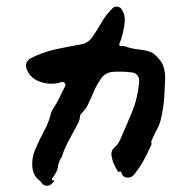

<svg xmlns="http://www.w3.org/2000/svg" viewBox="-20 -570 594 596"><path d="M490 -271Q489 -255 486.5 -237Q484 -219 480 -203Q477 -187 467.5 -169Q458 -151 450 -132Q449 -130 450 -126.5Q451 -123 450 -121Q439 -96 425.5 -71.5Q412 -47 396 -28Q387 -17 374 -19Q363 -19 358 -31Q357 -32 357 -35Q355 -39 351 -37Q347 -35 345 -39Q337 -53 332.5 -63.5Q328 -74 326 -88Q324 -103 336 -113Q346 -121 352 -134Q371 -177 389.5 -221.5Q408 -266 412 -318Q413 -328 406.5 -336Q400 -344 390 -345Q376 -347 361.5 -347.5Q347 -348 330 -347Q308 -345 295 -328Q279 -305 271.5 -286.5Q264 -268 250 -239Q247 -234 243 -229Q239 -224 234 -219Q228 -215 228 -205Q226 -193 221 -185Q209 -162 195.5 -137.5Q182 -113 174 -90Q173 -83 168 -77Q167 -76 166.5 -74.5Q166 -73 165 -71Q161 -62 160 -54Q159 -44 153.5 -34Q148 -24 142 -16Q140 -13 142 -11Q144 -9 145 -10Q148 -12 148 -8Q147 -6 140 1Q133 8 123 6.5Q113 5 108 -4Q105 -8 101 -11Q84 -25 81 -47Q77 -76 89 -105Q101 -134 116 -161.5Q131 -189 137 -214Q138 -219 140 -223Q142 -227 144 -231Q159 -254 165.5 -268.5Q172 -283 182 -302Q185 -307 181 -312Q177 -317 171 -315Q139 -305 106.5 -315.5Q74 -326 63 -355Q55 -377 75 -389Q112 -408 151 -416.5Q190 -425 230 -432Q252 -435 266 -454Q282 -477 296 -501.5Q310 -526 330 -545Q337 -551 346 -549Q355 -547 359 -539Q359 -538 359.5 -537.5Q360 -537 360 -537Q369 -523 367 -504Q366 -486 361 -466Q356 -446 351 -435Q349 -432 351 -429Q353 -426 357 -427Q360 -427 363 -427Q366 -427 369 -426Q387 -419 414 -416Q441 -413 455 -405Q481 -384 487.5 -363Q494 -342 492.5 -319.5Q491 -297 490 -271Z"/></svg>

Font: Slackside One
Style: Regular
Weight: 400
Version: Version 1.000